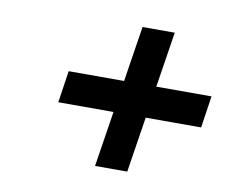

<svg xmlns="http://www.w3.org/2000/svg" viewBox="-57 -653 724 593"><g transform="rotate(10 304.5 -356.0)"><path d="M275 -132 345 -580H446L376 -132ZM129 -306 144 -406H592L577 -306Z"/></g></svg>

Font: Exo Thin SemiBold
Style: Italic
Weight: 600
Italic angle: -9°
Version: Version 2.000